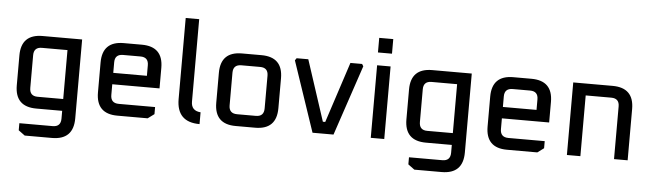

<svg xmlns="http://www.w3.org/2000/svg" viewBox="-54 -958 4657 1376"><g transform="rotate(5 2274.5 -270.0)"><path d="M68 -154V-369Q68 -522 222 -522H506V46Q506 200 352 200H156L110 166V115H350Q408 115 408 56V0H222Q68 0 68 -154ZM166 -144Q166 -85 224 -85H408V-437H224Q166 -437 166 -379Z M652 -154V-369Q652 -522 805 -522H935Q1089 -522 1089 -369V-221H749V-144Q749 -85 808 -85H1069V-34L1023 0H805Q652 0 652 -154ZM749 -303H991V-379Q991 -437 933 -437H808Q749 -437 749 -379Z M1232 -157V-740H1329V-147Q1329 -81 1397 -76V9Q1232 9 1232 -157Z M1503 -154V-369Q1503 -522 1656 -522H1796Q1950 -522 1950 -369V-154Q1950 0 1796 0H1656Q1503 0 1503 -154ZM1600 -144Q1600 -85 1659 -85H1794Q1852 -85 1852 -144V-379Q1852 -437 1794 -437H1659Q1600 -437 1600 -379Z M2038 -506 2049 -522H2133L2276 -85H2293L2436 -522H2520L2530 -506L2360 0H2209Z M2626 -614V-719H2727V-614ZM2628 0V-522H2725V0Z M2871 -154V-369Q2871 -522 3025 -522H3309V46Q3309 200 3155 200H2959L2913 166V115H3153Q3211 115 3211 56V0H3025Q2871 0 2871 -154ZM2969 -144Q2969 -85 3027 -85H3211V-437H3027Q2969 -437 2969 -379Z M3455 -154V-369Q3455 -522 3608 -522H3738Q3892 -522 3892 -369V-221H3552V-144Q3552 -85 3611 -85H3872V-34L3826 0H3608Q3455 0 3455 -154ZM3552 -303H3794V-379Q3794 -437 3736 -437H3611Q3552 -437 3552 -379Z M4039 0V-522H4322Q4476 -522 4476 -369V0H4378V-379Q4378 -437 4320 -437H4136V0Z"/></g></svg>

Font: Oxanium Medium
Style: Regular
Weight: 500
Designer: Severin Meyer
Version: Version 1.001